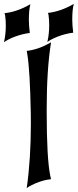

<svg xmlns="http://www.w3.org/2000/svg" viewBox="-44 -952 394 972"><path d="M91.3 0Q112.3 -146.5 112.3 -328.1Q112.3 -355 111.8 -380.9Q107.9 -594.7 94.2 -677.7L91.3 -694.3Q150.9 -701.2 210.9 -735.8L214.4 -737.8Q192.4 -599.1 192.4 -401.9Q192.4 -393.6 192.4 -384.8Q192.4 -150.4 210.4 -62.5L214.4 -44.9Q181.2 -41 154.8 -31.2Q112.3 -15.6 91.3 0ZM321.8 -852.5Q321.8 -838.9 323 -822.5Q324.2 -806.2 326.7 -786.6Q306.6 -784.2 286.9 -779.1Q267.1 -773.9 249.8 -767.3Q232.4 -760.7 218.5 -753.4Q204.6 -746.1 195.8 -739.7Q205.1 -779.8 205.1 -823.7Q205.1 -836.9 204.3 -850.1Q203.6 -863.3 201.7 -876.5L198.7 -886.7Q261.7 -893.1 329.6 -932.1Q321.8 -904.3 321.8 -852.5ZM102.1 -851.1Q102.1 -837.4 103.3 -821Q104.5 -804.7 106.9 -785.2Q86.9 -782.7 67.1 -777.6Q47.4 -772.5 30 -765.9Q12.7 -759.3 -1.2 -752Q-15.1 -744.6 -23.9 -738.3Q-14.6 -778.3 -14.6 -822.3Q-14.6 -835.4 -15.4 -848.6Q-16.1 -861.8 -18.1 -875L-21 -885.3Q42 -891.6 109.9 -930.7Q102.1 -902.8 102.1 -851.1Z"/></svg>

Font: MedievalSharp
Style: Regular
Weight: 500
Version: Version 1.0